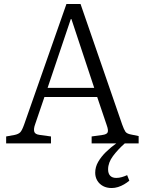

<svg xmlns="http://www.w3.org/2000/svg" viewBox="-20 -723 730 968"><path d="M543 225Q518 225 499.5 215Q481 205 470.5 187.5Q460 170 460 148Q460 119 475 93Q490 67 514 43.5Q538 20 566 0H442V-35L499 -43Q519 -46 523 -56.5Q527 -67 518 -92L470 -234H204L157 -96Q149 -74 152.5 -60Q156 -46 179 -43L237 -35V0H11V-35L55 -43Q73 -47 82 -56Q91 -65 102 -96L315 -703H386L596 -95Q605 -70 612 -59.5Q619 -49 640 -45L679 -37V0H609Q574 31 549.5 64Q525 97 525 131Q525 152 535.5 163Q546 174 566 174Q580 174 594 170Q608 166 621 160L632 188Q620 198 605.5 206.5Q591 215 575 220Q559 225 543 225ZM220 -280H455L340 -627H337Z"/></svg>

Font: Literata 18pt Light
Style: Regular
Weight: 300
Designer: Latin by Veronika Burian and Jose Scaglione. Greek by Irene Vlachou. Cyrillic by Vera Evstafieva.
Foundry: TypeTogether
Version: Version 3.103;gftools[0.9.29]